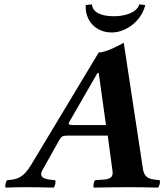

<svg xmlns="http://www.w3.org/2000/svg" viewBox="-20 -853 750 875"><path d="M174 -79 252 -218C259 -231 266 -235 289 -235H471L493 -72C497 -36 469 -35 431 -33C425 -33 420 -32 414 -32C407 -26 403 -4 408 2C444 1 535 0 572 0C611 0 665 1 700 2C707 -4 712 -26 707 -32C670 -36 638 -35 631 -86L544 -658C528 -649 464 -614 430 -614L122 -102C85 -40 55 -35 13 -32C6 -26 1 -4 6 2C42 1 60 0 97 0C136 0 189 1 224 2C231 -4 236 -26 231 -32C230 -32 230 -32 229 -32C194 -35 151 -39 174 -79ZM317 -283C296 -283 289 -286 295 -296L424 -520H430L463 -283ZM642 -830 615 -833C603 -794 548 -779 499 -779C446 -779 402 -794 399 -833L371 -830C366 -760 416 -705 489 -705C555 -705 626 -759 642 -830Z"/></svg>

Font: Libertinus Serif
Style: Bold Italic
Weight: 700
Italic angle: -12°
Designer: Philipp H. Poll, Khaled Hosny
Foundry: Caleb Maclennan
Version: Version 7.050;RELEASE